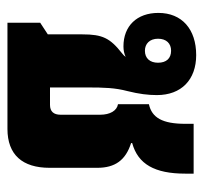

<svg xmlns="http://www.w3.org/2000/svg" viewBox="-36 -524 559 528"><g transform="rotate(90 244.0 -259.5)"><path d="M42 0H334C405 0 441 -41 441 -116V-247C441 -296 420 -325 373 -340V-343C431 -359 457 -405 457 -489V-512H320V-489C320 -426 303 -397 266 -389V-304C284 -301 295 -282 295 -255V-146C295 -127 286 -117 268 -117H220V-219C220 -266 221 -296 230 -330C238 -362 241 -387 241 -411C241 -478 199 -519 131 -519C60 -519 15 -480 15 -415C15 -356 51 -319 107 -319C118 -319 127 -321 136 -325C133 -321 130 -318 126 -315C84 -282 74 -261 74 -206V-111L42 -90ZM119 -378C100 -378 86 -391 86 -414C86 -437 99 -450 119 -450C140 -450 152 -437 152 -414C152 -392 140 -378 119 -378Z"/></g></svg>

Font: Noto Sans Thai Looped UI Narrow ExtraBold
Style: Regular
Weight: 800
Width: 4
Designer: Cadson Demak Team
Foundry: Cadson Demak Co., Ltd.
Version: Version 1.000